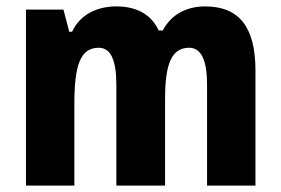

<svg xmlns="http://www.w3.org/2000/svg" viewBox="-20 -672 876 599"><path d="M620 -652C562 -652 514 -627 488 -577H475C454 -623 411 -652 343 -652C283 -652 230 -627 205 -573H196L178 -642H61V-93H212V-347C212 -465 229 -523 288 -523C326 -523 343 -484 343 -407V-93H495V-363C495 -470 514 -523 570 -523C608 -523 626 -484 626 -407V-93H777V-452C777 -589 725 -652 620 -652Z"/></svg>

Font: Noto Sans Kannada UI Condensed ExtraBold
Style: Regular
Weight: 800
Width: 3
Designer: Jelle Bosma - Monotype Design Team
Foundry: Monotype Imaging Inc.
Version: Version 2.005